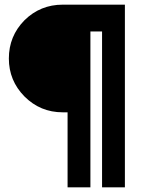

<svg xmlns="http://www.w3.org/2000/svg" viewBox="-20 -720 636 824"><path d="M249 -700Q153 -700 85 -633Q18 -565 18 -469Q18 -374 85 -306Q153 -238 249 -238H270V84H368V-585H418V84H516V-700H270Z"/></svg>

Font: Unageo
Style: SemiBold
Weight: 600
Designer: Richard Sepsi
Foundry: Richard Sepsi
Version: Version 2.000